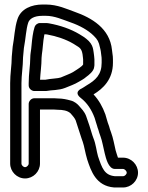

<svg xmlns="http://www.w3.org/2000/svg" viewBox="-20 -753 655 850"><path d="M541 11.5C541 18.4 532.6 27 525 27H488.1C442.3 22.4 431.6 -8.4 413.8 -61.6C407.2 -84.1 404.7 -114.8 393.3 -142.1L388.8 -154.7C380.4 -183.9 371.5 -211.1 361.5 -238.5C353.7 -260 339.6 -272.7 330.2 -284C324.3 -291.1 310.6 -304.2 291.5 -308.4C275.2 -312.9 257.7 -316.9 237.3 -317C230.4 -317.7 225.1 -318 220 -318H132C116.9 -318 107 -303.7 107 -293V-29C107 -21.4 98.7 -13 91 -13C83.3 -13 75 -21.4 75 -29V-385C75 -421.2 81.7 -458 82 -498.9L85.8 -540.4C93.9 -582.3 95.3 -624 104.8 -652.3C110.3 -669.5 130.1 -683 168 -683H183C221.4 -683 256.4 -666.6 292.7 -653.9C332.8 -639.9 370.1 -619.6 395.3 -594.3C411.6 -578.1 417.5 -568 422.5 -543.1C423.6 -537.3 425.5 -533.2 426.2 -526.2L428.3 -509.4C429.6 -501.5 430 -496.1 430 -490V-475C430 -422.3 403 -398.1 364.1 -375.4C354.5 -369.4 347.9 -364.4 341.8 -361.4C341.8 -361.4 303 -346.2 337.6 -319.3C365.2 -297.9 385.2 -268.1 399 -230.9C403.2 -214 407.7 -204.9 409.7 -196.3C411.3 -189.6 413.3 -183.8 415.4 -178.7L419 -166.1C419.1 -165.6 419.3 -165 419.5 -164.6L424.5 -150.4C432.6 -128.9 436.4 -103.2 443.7 -73.9C448.9 -53.3 459.6 -5 489 -5H525C531.7 -5 541 3.9 541 11.5ZM236 -267C257.1 -267 279 -263.9 292.6 -251C303.9 -237.6 309.2 -232.6 314.9 -220.5C324.5 -193.7 331.7 -166 341.5 -138.6L346.5 -124.6C353.2 -105.7 356.9 -77.2 366.2 -46.5C383 4 404.5 70.2 484.9 76.9C485.4 77 486.3 77 487 77H525C560.1 77 591 47.7 591 11.5C591 -24 561.1 -55 525 -55H502.2C499.2 -62.4 496.3 -74 492 -87C486.2 -110.7 481.6 -140.6 471.5 -167.6L466.8 -180.6L463 -193.9C462.8 -194.6 462.4 -195.9 462 -196.8C455.4 -212.2 450.5 -235.4 446.5 -246.5C434.2 -280.4 417.9 -309.4 394.1 -335.1C435.8 -360.3 480 -401.1 480 -475V-490C480 -498.9 479.4 -506.2 477.7 -516.6L475.8 -531.8C466.3 -627.4 386.1 -674.2 309.3 -701.1C277.3 -712.3 235 -733 183 -733H168C120.9 -733 72.2 -714.7 57.2 -667.7C44.5 -629.5 43.4 -583.5 36.5 -548.9C36.4 -548.3 36.2 -547.1 36.1 -546.3L32.1 -502.3C32.1 -501.7 32 -500.7 32 -500C32 -464.8 25 -427.5 25 -385V-29C25 6.6 54.8 37 91 37C127.2 37 157 6.7 157 -29V-268H220C222.6 -268 230.2 -267 236 -267ZM114 -497C114 -463.6 107 -426.9 107 -385V-375C107 -359.9 121.3 -350 132 -350H183C184.8 -350 187.1 -350.3 188.4 -350.6C206.2 -354.6 239.8 -352.4 268.7 -364C287.3 -372.2 309.1 -378.6 330.6 -392C337.4 -396.6 350.2 -402 362.2 -412.9C371.6 -419.8 395.8 -437.5 397 -456.9C397.8 -459.7 398 -462 398 -464V-490C398 -494.8 397.3 -501.9 396.7 -504.9L394.7 -520.6L392.7 -533.1C390.8 -544 386.4 -557.9 372.7 -571.7C358.5 -585.9 341.1 -595.9 331.9 -601.4C292.6 -625 245.7 -640.8 197.3 -649.6C192 -650.5 187.8 -651 183 -651H157C145.9 -651 136.3 -642.9 133.3 -633.9C125.5 -610.5 122.1 -578.6 120.1 -556.4L118.1 -536.5C117.2 -527.2 114 -513.4 114 -497ZM164 -497C164 -506.2 166.5 -517.8 167.9 -531.5L169.9 -551.6C171.3 -566.7 173.1 -583.8 176.5 -601H183C183.5 -601 186 -600.8 188.7 -600.4C231.2 -592.6 271.8 -578.9 305.3 -559.1C327.6 -543.6 340.2 -543.5 345.3 -513.4L347.2 -497.9C347.5 -495.4 348 -493.7 348 -490V-467.3C343.3 -461.1 344.2 -461.9 331 -452C324.5 -447.1 319.7 -444.6 303.3 -433.9C291.5 -426.7 270.7 -419.5 249.3 -410.1C237.4 -405.5 208.7 -405.5 180.4 -400H157.3C158.7 -429.8 164 -462.9 164 -497Z"/></svg>

Font: HoneyBee
Style: Str
Weight: 700
Foundry: Cannot Into Space Fonts
Version: Version 0.89